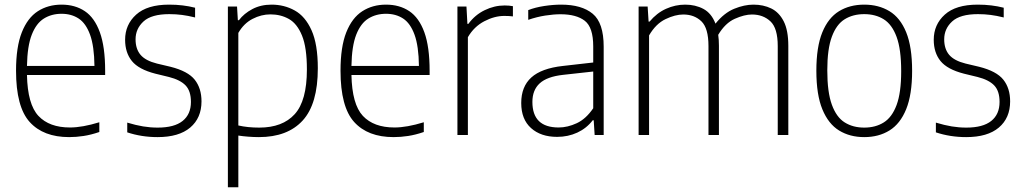

<svg xmlns="http://www.w3.org/2000/svg" viewBox="-20 -568 4306 808"><path d="M271 9Q162.5 9 105 -54.5Q47.5 -118 47.5 -270.5Q47.5 -370.5 71.8 -431.8Q96 -493 139.2 -520.8Q182.5 -548.5 239 -548.5Q296 -548.5 337 -521Q378 -493.5 400.2 -432.2Q422.5 -371 422.5 -270V-252.5H93.5Q96 -129 141.8 -80.2Q187.5 -31.5 274.5 -31.5Q326.5 -31.5 398 -53.5V-12.5Q363 -0.5 332 4.2Q301 9 271 9ZM239 -510Q197 -510 164.8 -490Q132.5 -470 113.8 -422.2Q95 -374.5 93.5 -290.5H377.5Q376.5 -374 359 -422Q341.5 -470 311 -490Q280.5 -510 239 -510Z M643 9Q575.5 9 515.5 -11V-52Q552 -41 582.2 -36Q612.5 -31 643.5 -31Q713.5 -31 748.5 -59Q783.5 -87 783.5 -139Q783.5 -185 761 -208.5Q738.5 -232 691 -244L633.5 -258Q563.5 -276 535 -311.2Q506.5 -346.5 506.5 -400.5Q506.5 -464.5 553 -506.5Q599.5 -548.5 691.5 -548.5Q722 -548.5 748.8 -545.2Q775.5 -542 801 -535.5V-494.5Q771 -502 745.8 -505.2Q720.5 -508.5 692.5 -508.5Q617.5 -508.5 584 -477.8Q550.5 -447 550.5 -402.5Q550.5 -362 571.5 -337.2Q592.5 -312.5 640.5 -300.5L697.5 -287Q771 -268.5 799.5 -232.5Q828 -196.5 828 -141.5Q828 -71.5 780.5 -31.2Q733 9 643 9Z M939 220V-540.5H977.5L981 -483H985.5Q1006.5 -511 1042 -529.8Q1077.5 -548.5 1123 -548.5Q1176 -548.5 1220.2 -524Q1264.5 -499.5 1291 -440.8Q1317.5 -382 1317.5 -280.5Q1317.5 -130.5 1253.8 -60.8Q1190 9 1069.5 9Q1048 9 1025.2 7.2Q1002.5 5.5 983 2.5V220ZM1071 -31Q1169 -31 1220.2 -87.5Q1271.5 -144 1271.5 -275.5Q1271.5 -368 1251 -418.2Q1230.5 -468.5 1196 -488Q1161.5 -507.5 1118 -507.5Q1079.5 -507.5 1042.8 -488.5Q1006 -469.5 983 -429.5V-40Q1022 -31 1071 -31Z M1636.5 9Q1528 9 1470.5 -54.5Q1413 -118 1413 -270.5Q1413 -370.5 1437.2 -431.8Q1461.5 -493 1504.8 -520.8Q1548 -548.5 1604.5 -548.5Q1661.5 -548.5 1702.5 -521Q1743.5 -493.5 1765.8 -432.2Q1788 -371 1788 -270V-252.5H1459Q1461.5 -129 1507.2 -80.2Q1553 -31.5 1640 -31.5Q1692 -31.5 1763.5 -53.5V-12.5Q1728.5 -0.5 1697.5 4.2Q1666.5 9 1636.5 9ZM1604.5 -510Q1562.5 -510 1530.2 -490Q1498 -470 1479.2 -422.2Q1460.5 -374.5 1459 -290.5H1743Q1742 -374 1724.5 -422Q1707 -470 1676.5 -490Q1646 -510 1604.5 -510Z M1905 0V-540.5H1943L1947 -467.5H1951Q1979 -505.5 2019.8 -525.2Q2060.5 -545 2103.5 -545Q2123 -545 2138.5 -542V-499Q2129.5 -500 2121.2 -500.5Q2113 -501 2102 -501Q2061 -501 2018 -478.5Q1975 -456 1949 -411.5V0Z M2324.5 8Q2256 8 2214.8 -29Q2173.5 -66 2173.5 -134.5Q2173.5 -203.5 2216 -242Q2258.5 -280.5 2349 -290.5L2476.5 -305V-372.5Q2476.5 -453 2441 -480.5Q2405.5 -508 2339 -508Q2310 -508 2274.5 -502.5Q2239 -497 2203 -484.5V-525.5Q2232.5 -537 2270.5 -542.8Q2308.5 -548.5 2341.5 -548.5Q2428 -548.5 2474.2 -510.2Q2520.5 -472 2520.5 -371.5V0H2482.5L2478.5 -62H2474.5Q2448.5 -28 2409.5 -10Q2370.5 8 2324.5 8ZM2220.5 -139Q2220.5 -31.5 2331 -31.5Q2368.5 -31.5 2407.2 -49.5Q2446 -67.5 2476.5 -112.5V-267L2349.5 -253Q2282 -245.5 2251.2 -217.2Q2220.5 -189 2220.5 -139Z M2667.5 0V-540.5H2705.5L2709.5 -477H2713.5Q2744 -513.5 2783 -531Q2822 -548.5 2863.5 -548.5Q2906.5 -548.5 2940.2 -530.5Q2974 -512.5 2991 -468.5Q3027.5 -514 3070 -531.2Q3112.5 -548.5 3151 -548.5Q3192.5 -548.5 3225.5 -532.5Q3258.5 -516.5 3278 -478.5Q3297.5 -440.5 3297.5 -375V0H3253V-374Q3253 -449.5 3222.2 -478.2Q3191.5 -507 3144.5 -507Q3113 -507 3072.5 -489Q3032 -471 3002.5 -421.5Q3005.5 -400.5 3005.5 -375.5V0H2961.5V-374Q2961.5 -449.5 2931.8 -478.2Q2902 -507 2855.5 -507Q2821.5 -507 2780.8 -487.5Q2740 -468 2711.5 -419V0Z M3617 9Q3556.5 9 3511.2 -18.8Q3466 -46.5 3440.8 -108Q3415.5 -169.5 3415.5 -270Q3415.5 -370.5 3440.5 -431.8Q3465.5 -493 3510.8 -520.8Q3556 -548.5 3617 -548.5Q3677.5 -548.5 3723 -521Q3768.5 -493.5 3793.5 -432.2Q3818.5 -371 3818.5 -270Q3818.5 -170 3793.5 -108.5Q3768.5 -47 3723.2 -19Q3678 9 3617 9ZM3617 -31Q3664.5 -31 3699.2 -52.8Q3734 -74.5 3753.2 -126.2Q3772.5 -178 3772.5 -268.5Q3772.5 -360.5 3753.2 -412.8Q3734 -465 3699.2 -486.8Q3664.5 -508.5 3617 -508.5Q3569.5 -508.5 3534.8 -487Q3500 -465.5 3480.8 -413.8Q3461.5 -362 3461.5 -272Q3461.5 -180 3480.8 -127.2Q3500 -74.5 3534.8 -52.8Q3569.5 -31 3617 -31Z M4046 9Q3978.5 9 3918.5 -11V-52Q3955 -41 3985.2 -36Q4015.5 -31 4046.5 -31Q4116.5 -31 4151.5 -59Q4186.5 -87 4186.5 -139Q4186.5 -185 4164 -208.5Q4141.5 -232 4094 -244L4036.5 -258Q3966.5 -276 3938 -311.2Q3909.5 -346.5 3909.5 -400.5Q3909.5 -464.5 3956 -506.5Q4002.5 -548.5 4094.5 -548.5Q4125 -548.5 4151.8 -545.2Q4178.5 -542 4204 -535.5V-494.5Q4174 -502 4148.8 -505.2Q4123.5 -508.5 4095.5 -508.5Q4020.5 -508.5 3987 -477.8Q3953.5 -447 3953.5 -402.5Q3953.5 -362 3974.5 -337.2Q3995.5 -312.5 4043.5 -300.5L4100.5 -287Q4174 -268.5 4202.5 -232.5Q4231 -196.5 4231 -141.5Q4231 -71.5 4183.5 -31.2Q4136 9 4046 9Z"/></svg>

Font: Encode Sans SemiCondensed SemiCondensed ExtraLight
Style: Regular
Weight: 200
Width: 4
Designer: Multiple Designers
Foundry: Impallari Type
Version: Version 3.000; ttfautohint (v1.8.3) -l 8 -r 50 -G 200 -x 14 